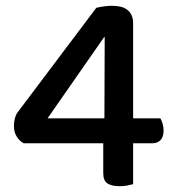

<svg xmlns="http://www.w3.org/2000/svg" viewBox="-20 -634 603 662"><path d="M312 -607Q323 -610 338.5 -612Q354 -614 366 -614Q380 -614 393 -611.5Q406 -609 416.5 -602Q427 -595 433 -583Q439 -571 439 -553V-226H533Q537 -219 540.5 -208Q544 -197 544 -184Q544 -162 533.5 -151Q523 -140 505 -140H439V1Q432 3 419.5 5.5Q407 8 393 8Q365 8 350.5 -1.5Q336 -11 336 -37V-140H62Q48 -147 38 -162.5Q28 -178 28 -200Q28 -211 30.5 -222.5Q33 -234 38 -243ZM341 -506H339L144 -226H340Z"/></svg>

Font: Baloo Paaji 2 Medium
Style: Regular
Weight: 500
Designer: Shuchita Grover, Noopur Datye and Ek Type
Foundry: Ek Type
Version: Version 1.640;hotconv 1.0.111;makeotfexe 2.5.65597; ttfautoh